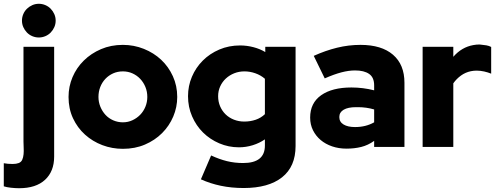

<svg xmlns="http://www.w3.org/2000/svg" viewBox="-74 -776 2634 1014"><path d="M131 -578Q113 -578 96.5 -585Q80 -592 68 -604.5Q56 -617 49 -633Q42 -649 42 -667Q42 -685 49 -701.5Q56 -718 68.5 -730Q81 -742 97 -749Q113 -756 131 -756Q149 -756 165.5 -749Q182 -742 194 -729.5Q206 -717 213 -701Q220 -685 220 -667Q220 -649 213 -633Q206 -617 194 -604.5Q182 -592 165.5 -585Q149 -578 131 -578ZM27 218Q7 218 -16 215.5Q-39 213 -54 208V86Q-34 90 -7 90Q12 90 25 85Q38 80 43.5 67.5Q49 55 50.5 38.5Q52 22 51 4.5Q50 -13 50 -29V-529H212V51Q212 129 164 173.5Q116 218 27 218Z M288 -264Q288 -319 309 -368.5Q330 -418 368.5 -456Q407 -494 459.5 -516.5Q512 -539 575 -539Q633 -539 685.5 -518Q738 -497 777 -460.5Q816 -424 839 -373.5Q862 -323 862 -264Q862 -210 841 -160.5Q820 -111 782 -73Q744 -35 691.5 -12.5Q639 10 575 10Q518 10 466.5 -9.5Q415 -29 375 -65Q335 -101 311.5 -151.5Q288 -202 288 -264ZM575 -130Q602 -130 625.5 -141Q649 -152 666.5 -170Q684 -188 694 -212.5Q704 -237 704 -264Q704 -292 694 -316.5Q684 -341 666.5 -359.5Q649 -378 625.5 -388.5Q602 -399 575 -399Q547 -399 523.5 -388.5Q500 -378 482.5 -359.5Q465 -341 455.5 -316.5Q446 -292 446 -264Q446 -237 456 -212.5Q466 -188 483 -169.5Q500 -151 524 -140.5Q548 -130 575 -130Z M1188 2Q1133 2 1084 -19Q1035 -40 998.5 -76Q962 -112 940.5 -161.5Q919 -211 919 -268Q919 -322 939.5 -370.5Q960 -419 997 -456Q1034 -493 1084.5 -514.5Q1135 -536 1194 -536Q1229 -536 1264 -527Q1299 -518 1327 -501V-529H1487V-5Q1487 104 1415.5 160.5Q1344 217 1213 217Q1148 217 1091.5 205Q1035 193 987 171L1041 45Q1084 65 1124.5 75Q1165 85 1210 85Q1325 85 1325 -7V-40Q1296 -20 1260.5 -9Q1225 2 1188 2ZM1078 -268Q1078 -239 1088.5 -214.5Q1099 -190 1117.5 -172Q1136 -154 1161.5 -144Q1187 -134 1216 -134Q1248 -134 1276 -143.5Q1304 -153 1325 -173V-360Q1303 -379 1274.5 -389Q1246 -399 1217 -399Q1188 -399 1163 -389Q1138 -379 1119 -361.5Q1100 -344 1089 -320Q1078 -296 1078 -268Z M1756 9Q1715 9 1680 -3Q1645 -15 1619.5 -36.5Q1594 -58 1579 -88Q1564 -118 1564 -155Q1564 -232 1622 -273Q1680 -314 1782 -314Q1843 -314 1902 -299V-325Q1902 -367 1875.5 -385.5Q1849 -404 1801 -404Q1768 -404 1729.5 -394Q1691 -384 1641 -362Q1627 -392 1612 -421.5Q1597 -451 1583 -481Q1645 -509 1706 -524Q1767 -539 1830 -539Q1941 -539 2001.5 -487Q2062 -435 2062 -339V0H1902V-32Q1870 -9 1834 0Q1798 9 1756 9ZM1718 -158Q1718 -132 1740.5 -118.5Q1763 -105 1801 -105Q1858 -105 1902 -130V-198Q1861 -210 1817 -210H1806Q1764 -210 1741 -196.5Q1718 -183 1718 -158Z M2158 0V-529H2320V-476Q2364 -527 2426 -538Q2442 -541 2459 -541Q2481 -539 2495 -536.5Q2509 -534 2520 -528V-387Q2503 -394 2483 -398.5Q2463 -403 2443 -403Q2428 -403 2413 -400Q2384 -394 2360.5 -377Q2337 -360 2320 -336V0Z"/></svg>

Font: Rosa Sans Black
Style: Regular
Weight: 900
Designer: Pentagram / MCKL
Foundry: Pentagram / MCKL
Version: Version 1.005;September 16, 2019;FontCreator 11.5.0.2425 64-